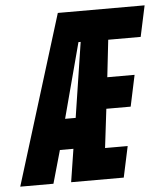

<svg xmlns="http://www.w3.org/2000/svg" viewBox="-94 -733 667 778"><g transform="rotate(-5 240.0 -344.0)"><path d="M-43 0 170 -688H523L496 -562H364L347 -411H458L431 -284H332L313 -126H405L378 0H164L185 -134H130L92 0ZM162 -258H205L252 -563H243Z"/></g></svg>

Font: Saira UltraCondensed Black
Style: Italic
Weight: 900
Width: 1
Italic angle: -12°
Designer: Hector Gatti with collaboration of the Omnibus-Type team
Foundry: Omnibus-Type
Version: Version 1.101